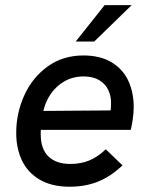

<svg xmlns="http://www.w3.org/2000/svg" viewBox="-20 -717 582 746"><path d="M43 -200.5Q43 -277 74.2 -346.2Q105.5 -415.5 164.8 -458.5Q224 -501.5 304 -501.5Q369.5 -501.5 413.5 -475Q457.5 -448.5 478.5 -403.2Q499.5 -358 499.5 -301.5Q499.5 -281 496.2 -256.5Q493 -232 488 -212.5H139Q138 -206 138.2 -198.8Q138.5 -191.5 138.5 -188.5Q139.5 -136.5 169.2 -108.2Q199 -80 253.5 -80Q294.5 -80 327.5 -93.8Q360.5 -107.5 391 -137L456 -74.5Q410 -31 360.5 -11.2Q311 8.5 251 8.5Q181.5 8.5 134.8 -18.8Q88 -46 65.5 -93.2Q43 -140.5 43 -200.5ZM410 -288Q411.5 -301.5 411.5 -317.5Q411.5 -345 400.2 -368.2Q389 -391.5 365 -405.8Q341 -420 305 -420Q264 -420 231.2 -401.5Q198.5 -383 177.5 -352.5Q156.5 -322 148.5 -286ZM386.5 -697H491.5L346 -555.5H274Z"/></svg>

Font: HK Grotesk Medium
Style: Italic
Weight: 500
Italic angle: -8°
Designer: Alfredo Marco Pradil
Foundry: Hanken Design Co.
Version: Version 3.004